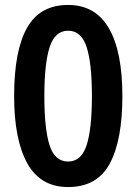

<svg xmlns="http://www.w3.org/2000/svg" viewBox="-20 -745 550 775"><path d="M255 10Q143 10 90 -86Q37 -182 37 -357Q37 -540 89 -632.5Q141 -725 255 -725Q365 -725 419.5 -631Q474 -537 474 -357Q474 -179 423 -84.5Q372 10 255 10ZM255 -93Q308 -93 329.5 -158.5Q351 -224 351 -357Q351 -490 329.5 -555.5Q308 -621 255 -621Q202 -621 180.5 -555Q159 -489 159 -357Q159 -225 180 -159Q201 -93 255 -93Z"/></svg>

Font: Noto Sans Devanagari SemiCondensed SemiBold
Style: Regular
Weight: 600
Width: 4
Designer: Jelle Bosma - Monotype Design Team
Foundry: Monotype Imaging Inc.
Version: Version 2.004; ttfautohint (v1.8.4.7-5d5b)